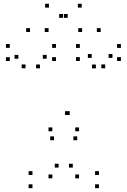

<svg xmlns="http://www.w3.org/2000/svg" viewBox="-20 -969 660 999"><path d="M381.8 -239.4V-259.4H361.8V-239.4ZM565.1 -667.8V-687.8H545.1V-667.8ZM527.3 -613.7V-633.7H507.3V-613.7ZM609.1 -651.7V-671.7H589.1V-651.7ZM609.1 -719.8V-739.8H589.1V-719.8ZM395.4 -719.8V-739.8H375.4V-719.8ZM395.4 -651.7V-671.7H375.4V-651.7ZM478.9 -613.2V-633.2H458.9V-613.2ZM457.2 -667.8V-687.8H437.2V-667.8ZM342.7 -370.6V-390.6H322.7V-370.6ZM338.5 -370.6V-390.6H318.5V-370.6ZM222.8 -663.4V-683.4H202.8V-663.4ZM187.8 -613.4V-633.4H167.8V-613.4ZM271.2 -651.5V-671.5H251.2V-651.5ZM271.2 -720V-740H251.2V-720ZM30.9 -720V-740H10.9V-720ZM30.9 -651.5V-671.5H10.9V-651.5ZM112.8 -613.7V-633.7H92.8V-613.7ZM75.6 -663.4V-683.4H55.6V-663.4ZM261.2 -239.4V-259.4H241.2V-239.4ZM494.8 10V-10H474.8V10ZM494.8 -58.5V-78.5H474.8V-58.5ZM358.8 -97V-117H338.8V-97ZM391.4 -41.2V-61.2H371.4V-41.2ZM391.4 -286V-306H371.4V-286ZM252.3 -286V-306H232.3V-286ZM252.3 -41.2V-61.2H232.3V-41.2ZM284.9 -97V-117H264.9V-97ZM148.9 -58.5V-78.5H128.9V-58.5ZM148.9 10V-10H128.9V10ZM232.8 -802.5V-822.5H212.8V-802.5ZM332.3 -876.2V-896.2H312.3V-876.2ZM307.7 -876.2V-896.2H287.7V-876.2ZM407.2 -802.5V-822.5H387.2V-802.5ZM503.9 -802.5V-822.5H483.9V-802.5ZM405.2 -929.4V-949.4H385.2V-929.4ZM234.8 -929.4V-949.4H214.8V-929.4ZM136.1 -802.5V-822.5H116.1V-802.5Z"/></svg>

Font: Monaspace Xenon Dots Var
Style: Regular
Weight: 400
Designer: Riley Cran and the Lettermatic Team
Version: Version 1.100 (Monaspace Xenon Dots)